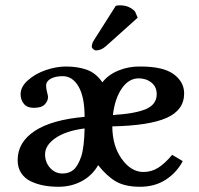

<svg xmlns="http://www.w3.org/2000/svg" viewBox="-20 -696 755 728"><path d="M418.9 -673.8Q424.8 -675.8 435.1 -675.8Q455.1 -675.8 470 -668.5Q484.9 -661.1 492.2 -651.9L502 -628.9L381.8 -521Q363.3 -504.9 344.2 -504.9Q338.4 -504.9 333.3 -509.8Q328.1 -514.6 328.1 -519Q328.1 -531.2 335.9 -543ZM505.9 -398.9Q467.8 -398.9 441.4 -359.9Q415 -320.8 408.2 -259.8Q493.7 -265.1 533.9 -282.7Q574.2 -300.3 574.2 -338.9Q574.2 -366.7 554.2 -382.8Q534.2 -398.9 505.9 -398.9ZM288.1 -103Q299.3 -137.7 300.8 -209Q231 -200.2 190.9 -172.9Q150.9 -145.5 150.9 -110.8Q150.9 -80.1 170.2 -59.1Q189.5 -38.1 216.8 -38.1Q241.7 -38.1 258.5 -52Q275.4 -65.9 288.1 -103ZM230 -443.8Q274.9 -443.8 309.6 -431.4Q344.2 -418.9 368.2 -383.8Q390.1 -412.6 429.4 -428.7Q468.8 -444.8 513.2 -443.8Q599.1 -443.8 638.7 -414.6Q678.2 -385.3 678.2 -341.8Q678.2 -278.8 612.3 -249.3Q546.4 -219.7 405.8 -216.8Q406.2 -142.6 441.7 -93.3Q477.1 -43.9 523.9 -43.9Q554.2 -43.9 579.6 -59.8Q605 -75.7 632.8 -108.9L672.9 -85Q649.9 -41.5 608.4 -14.6Q566.9 12.2 511.2 12.2Q454.6 12.2 419.9 -7.8Q385.3 -27.8 352.1 -69.8Q329.6 -30.3 289.8 -9Q250 12.2 202.1 12.2Q171.9 12.2 145.8 7.3Q119.6 2.4 96.7 -8.5Q73.7 -19.5 60.3 -40Q46.9 -60.5 46.9 -88.9Q46.9 -156.7 111.8 -199.5Q176.8 -242.2 300.8 -252.9Q300.8 -328.6 277.8 -367.9Q254.9 -407.2 217.8 -407.2Q189.9 -407.2 172.4 -397.5Q154.8 -387.7 154.8 -371.1Q154.8 -360.4 158.4 -346.7Q162.1 -333 162.1 -328.1Q162.1 -313.5 149.9 -300.3Q137.7 -287.1 107.9 -287.1Q83 -287.1 70.6 -302.2Q58.1 -317.4 58.1 -338.9Q58.1 -367.2 86.4 -392.1Q114.7 -417 154.1 -430.4Q193.4 -443.8 230 -443.8Z"/></svg>

Font: Linux Libertine G
Style: Semibold
Weight: 600
Designer: Philipp H. Poll
Foundry: Philipp H. Poll
Version: Version 5.1.1